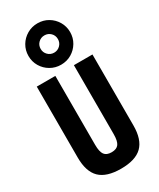

<svg xmlns="http://www.w3.org/2000/svg" viewBox="-268 -1165 1036 1254"><g transform="rotate(-30 250.0 -538.0)"><path d="M250 10Q141 10 90.5 -39.5Q40 -89 40 -195V-730H180V-210Q180 -158 196 -136Q212 -114 250 -114Q288 -114 304 -136Q320 -158 320 -210V-730H460V-195Q460 -89 409.5 -39.5Q359 10 250 10ZM250 -774Q207 -774 171 -795Q135 -816 114 -851.5Q93 -887 93 -930Q93 -973 114 -1008.5Q135 -1044 171 -1065Q207 -1086 250 -1086Q294 -1086 329.5 -1065Q365 -1044 386 -1008.5Q407 -973 407 -930Q407 -887 386 -851.5Q365 -816 329.5 -795Q294 -774 250 -774ZM250 -865Q277 -865 296 -884Q315 -903 315 -930Q315 -958 296 -976.5Q277 -995 250 -995Q223 -995 204 -976.5Q185 -958 185 -930Q185 -903 204 -884Q223 -865 250 -865Z"/></g></svg>

Font: M PLUS Code Latin
Style: Bold
Weight: 700
Designer: Coji Morishita
Foundry: UNDERFOREST DESIGN
Version: Version 1.002; ttfautohint (v1.8.3)